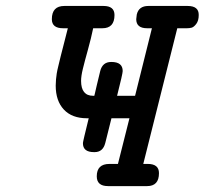

<svg xmlns="http://www.w3.org/2000/svg" viewBox="-20 -631 694 651"><path d="M155.8 -565.9Q155.8 -610.8 198.2 -610.8H331.1Q368.2 -610.8 368.2 -580.1Q368.2 -535.2 327.1 -535.2H295.9Q289.1 -502 278.1 -462.4Q267.1 -422.9 261 -397.9Q254.9 -373 254.9 -356.9Q254.9 -306.2 295.9 -306.2H299.8Q299.8 -307.1 302 -315.2Q304.2 -323.2 308.1 -341.6Q312 -359.9 319.8 -390.1Q327.6 -420.9 356.9 -420.9H357.9Q396 -420.9 396 -390.1Q396 -381.3 377 -306.2H438L495.1 -535.2H479Q441.9 -535.2 441.9 -565.9Q441.9 -569.8 443.8 -582Q450.7 -610.8 482.9 -610.8H616.2Q654.3 -610.8 653.8 -580.1Q653.8 -561 645.5 -550Q637.2 -539.1 629.6 -537.1Q622.1 -535.2 613.8 -535.2H581.1L465.8 -75.2H481Q519 -75.2 519 -43.9Q519 0 479 0H346.2Q308.1 0 308.1 -33.2Q308.1 -75.2 351.1 -75.2H379.9L418.9 -230H357.9L336.9 -146Q329.1 -115.2 300.8 -115.2H298.8Q260.7 -115.2 261.2 -146Q261.2 -150.9 280.8 -230H274.9Q224.1 -230 196.5 -259.5Q168.9 -289.1 168.9 -340.8Q168.9 -350.6 169.9 -361.8Q170.9 -373 172.4 -382.1Q173.8 -391.1 178.5 -410.2Q183.1 -429.2 186 -441.2Q189 -453.1 197 -484.1Q205.1 -515.1 210 -535.2H193.8Q155.8 -535.2 155.8 -565.9Z"/></svg>

Font: CMU Typewriter Text
Style: BoldItalic
Weight: 700
Italic angle: -14.04°
Version: Version 0.7.0